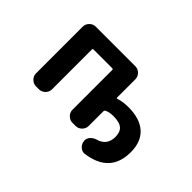

<svg xmlns="http://www.w3.org/2000/svg" viewBox="-97 -839 1194 1194"><g transform="rotate(45 500.0 -242.0)"><path d="M542 -545.9Q565.4 -545.9 582.5 -528.8Q599.6 -511.7 599.6 -488.3V-328.1Q599.6 -325.2 601.6 -323.7Q603.5 -322.3 606.4 -323.2Q643.6 -335.9 691.4 -335.9Q793 -335.9 846.7 -287.6Q900.4 -239.3 900.4 -148.4Q900.4 34.2 708 61.5Q704.1 62.5 700.2 62.5Q681.6 62.5 667 49.8Q648.4 35.2 645.5 10.7Q644.5 6.8 644.5 3.9Q644.5 -13.7 656.2 -28.3Q670.9 -45.9 693.4 -52.7Q765.6 -72.3 765.6 -147.5Q765.6 -190.4 742.2 -210.4Q718.8 -230.5 664.1 -230.5Q629.9 -230.5 606.4 -218.8Q599.6 -214.8 599.6 -207V-78.1Q599.6 -54.7 582.5 -37.6Q565.4 -20.5 542 -20.5H514.6Q491.2 -20.5 474.1 -37.6Q457 -54.7 457 -78.1V-427.7Q457 -435.5 450.2 -435.5H284.2Q277.3 -435.5 277.3 -427.7V-78.1Q277.3 -54.7 260.3 -37.6Q243.2 -20.5 219.7 -20.5H194.3Q170.9 -20.5 153.8 -37.6Q136.7 -54.7 136.7 -78.1V-488.3Q136.7 -511.7 153.8 -528.8Q170.9 -545.9 194.3 -545.9Z"/></g></svg>

Font: Gen Jyuu Gothic Monospace Bold
Style: Bold
Weight: 700
Designer: [Source Han Sans]
Ryoko NISHIZUKA  (kana & ideographs); Paul D. Hunt (Latin, Greek & Cyrillic); Wenlong ZHANG  (bopomofo
Version: Version 1.002.20150607